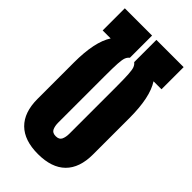

<svg xmlns="http://www.w3.org/2000/svg" viewBox="-264 -931 1012 1012"><g transform="rotate(45 242.0 -425.5)"><path d="M242.2 7.8Q140.6 7.8 87.9 -44.2Q35.2 -96.2 35.2 -196.3V-467.8Q35.2 -622.1 82.5 -694.3H22.9V-859.4H226.1V-693.8Q215.3 -685.5 210 -671.9Q204.6 -658.2 202.6 -626.2Q200.7 -594.2 200.7 -530.8V-185.5Q200.7 -160.2 208.7 -142.6Q216.8 -125 242.2 -125Q267.6 -125 275.6 -142.6Q283.7 -160.2 283.7 -185.5V-530.8Q283.7 -594.2 281.7 -626.2Q279.8 -658.2 274.4 -671.9Q269 -685.5 258.3 -693.8V-859.4H461.4V-694.3H401.9Q449.2 -622.1 449.2 -467.8V-196.3Q449.2 -96.2 396.7 -44.2Q344.2 7.8 242.2 7.8Z"/></g></svg>

Font: webenart
Style: Regular
Weight: 400
Designer: Vernon Adams
Foundry: Vernon Adams
Version: Version 2.116; ttfautohint (v1.8.3)